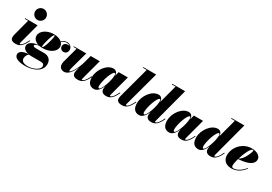

<svg xmlns="http://www.w3.org/2000/svg" viewBox="39 -1917 4716 3335"><g transform="rotate(30 2397.0 -250.0)"><path d="M148 -650C148 -592 194.5 -539.5 257.5 -539.5C320.5 -539.5 368 -592 368 -650C368 -708 320.5 -760 257.5 -760C194.5 -760 148 -708 148 -650ZM330.5 -160.5 317.5 -165C260 -41.5 217.5 -25 204 -25C198.5 -25 195.5 -28.5 195.5 -34.5C195.5 -40 197 -45.5 198.5 -51L307 -460H57V-446.5H124.5L40 -125C37.5 -114 30.5 -91 30.5 -66C30.5 -19.5 59.5 10 136.5 10C226.5 10 278.5 -49 330.5 -160.5Z M581.5 -160C718 -160 833 -233 833 -328.5C833 -359.5 822 -386 802 -408C829.5 -438 861 -452 898.5 -452C926.5 -452 953 -439.5 970 -420.5C958 -427.5 944.5 -431.5 931.5 -431.5C889 -431.5 850.5 -403.5 850.5 -360.5C850.5 -316 883 -284.5 925 -284.5C975.5 -284.5 1004 -322 1004 -369.5C1004 -422.5 959.5 -465 900.5 -465C857.5 -465 822.5 -449 793.5 -416.5C757.5 -450 700 -469.5 631.5 -469.5C495 -469.5 380 -392 380 -296.5C380 -236.5 423 -193 489 -172.5C399 -164 305.5 -126 305.5 -51.5C305.5 2 354.5 38.5 417.5 52.5C307.5 55 247.5 101 247.5 150.5C247.5 230.5 349 260 472.5 260C627 260 793 188 793 42C793 -54 730.5 -100.5 640.5 -100.5C612 -100.5 544.5 -99.5 509.5 -99.5C455 -99.5 425.5 -103 425.5 -125.5C425.5 -143.5 455.5 -163.5 515 -166C535.5 -162 558 -160 581.5 -160ZM566.5 -174.5C560 -174.5 557.5 -183.5 557.5 -194C557.5 -243 617.5 -456 646.5 -456C654 -456 655.5 -447 655.5 -436.5C655.5 -387.5 595.5 -174.5 566.5 -174.5ZM381.5 153.5C381.5 108 410 70 430.5 55C446 57.5 462.5 59 479 59H680.5C722.5 59 740 80 740 114C740 184 614 241.5 518 241.5C429.5 241.5 381.5 216.5 381.5 153.5Z M1283.5 -460H1034.5V-446.5H1096.5L1014 -141C991 -49 1028.5 10 1108 10C1187.5 10 1254 -83 1301 -191L1279.5 -110C1276.5 -99 1274.5 -84 1274.5 -71C1274.5 -18 1306 10 1383 10C1472.5 10 1525 -49 1577 -160.5L1563.5 -165C1506.5 -41.5 1464 -25 1450.5 -25C1444.5 -25 1442 -28.5 1442 -35C1442 -39.5 1443 -45 1444.5 -51L1554.5 -460H1372L1331.5 -307C1286 -148 1209 -45 1187 -45C1176 -45 1173.5 -60.5 1195 -138.5Z M2141 -160.5 2128 -165C2070.5 -41.5 2028 -25 2014.5 -25C2009 -25 2006 -28.5 2006 -34C2006 -38.5 2006.5 -43 2008 -48.5L2117.5 -460H1933L1911 -371.5C1910 -434.5 1878.5 -470 1826.5 -470C1698.5 -470 1573 -305.5 1573 -152.5C1573 -55 1611 10 1707 10C1773.5 10 1822.5 -58 1855.5 -137L1850 -110C1848.5 -103 1847 -93 1847 -78.5C1847 -23.5 1878.5 10 1952 10C2037 10 2089 -49 2141 -160.5ZM1900.5 -374C1900.5 -262 1820.5 -45 1778 -45C1763 -45 1757 -62.5 1757 -85C1757 -190 1834.5 -413.5 1881.5 -413.5C1893 -413.5 1900.5 -399.5 1900.5 -374Z M2461 -160.5 2448 -165C2390.5 -41.5 2348 -25 2334.5 -25C2329 -25 2326 -28.5 2326 -35.5C2326 -40 2327 -45.5 2328.5 -51L2518 -750H2261V-736.5H2335.5L2170.5 -125C2167.5 -113 2161 -90 2161 -65.5C2161 -19.5 2190 10 2267 10C2357 10 2408.5 -49 2461 -160.5Z M2815.5 -368C2815.5 -433 2784 -470 2731 -470C2603 -470 2477.5 -305.5 2477.5 -152.5C2477.5 -55 2515.5 10 2611.5 10C2678.5 10 2727 -58 2760 -137L2754.5 -110C2752.5 -101 2751.5 -90 2751.5 -78.5C2751.5 -23.5 2783.5 10 2856.5 10C2941.5 10 2993.5 -49 3045.5 -160.5L3032.5 -165C2974.5 -41.5 2934.5 -25 2919 -25C2913 -25 2910.5 -29.5 2910.5 -34C2910.5 -38.5 2911 -42.5 2912.5 -48.5L3098.5 -750H2840.5V-736.5H2915L2815.5 -367ZM2805 -374C2805 -262.5 2725 -45 2682.5 -45C2668 -45 2661.5 -62.5 2661.5 -85C2661.5 -190 2739 -413.5 2786 -413.5C2797.5 -413.5 2805 -399.5 2805 -374Z M3649 -160.5 3636 -165C3578.5 -41.5 3536 -25 3522.5 -25C3517 -25 3514 -28.5 3514 -34C3514 -38.5 3514.5 -43 3516 -48.5L3625.5 -460H3441L3419 -371.5C3418 -434.5 3386.5 -470 3334.5 -470C3206.5 -470 3081 -305.5 3081 -152.5C3081 -55 3119 10 3215 10C3281.5 10 3330.5 -58 3363.5 -137L3358 -110C3356.5 -103 3355 -93 3355 -78.5C3355 -23.5 3386.5 10 3460 10C3545 10 3597 -49 3649 -160.5ZM3408.5 -374C3408.5 -262 3328.5 -45 3286 -45C3271 -45 3265 -62.5 3265 -85C3265 -190 3342.5 -413.5 3389.5 -413.5C3401 -413.5 3408.5 -399.5 3408.5 -374Z M4003.5 -368C4003.5 -433 3972 -470 3919 -470C3791 -470 3665.5 -305.5 3665.5 -152.5C3665.5 -55 3703.5 10 3799.5 10C3866.5 10 3915 -58 3948 -137L3942.5 -110C3940.5 -101 3939.5 -90 3939.5 -78.5C3939.5 -23.5 3971.5 10 4044.5 10C4129.5 10 4181.5 -49 4233.5 -160.5L4220.5 -165C4162.5 -41.5 4122.5 -25 4107 -25C4101 -25 4098.5 -29.5 4098.5 -34C4098.5 -38.5 4099 -42.5 4100.5 -48.5L4286.5 -750H4028.5V-736.5H4103L4003.5 -367ZM3993 -374C3993 -262.5 3913 -45 3870.5 -45C3856 -45 3849.5 -62.5 3849.5 -85C3849.5 -190 3927 -413.5 3974 -413.5C3985.5 -413.5 3993 -399.5 3993 -374Z M4457 -48C4457 -81.5 4467.5 -133.5 4483.5 -189.5C4701 -202 4784 -266.5 4784 -349C4784 -416.5 4715 -470 4598 -470C4427.5 -470 4282.5 -325 4282.5 -150C4282.5 -65 4340 10 4461 10C4587.5 10 4663 -64 4717 -129.5L4705.5 -137.5C4640.5 -53 4557.5 -9 4498.5 -9C4472 -9 4457 -18 4457 -48ZM4628.5 -456.5C4637.5 -456.5 4640 -451.5 4640 -443C4640 -411.5 4571.5 -235 4487.5 -203C4523.5 -323.5 4585 -456.5 4628.5 -456.5Z"/></g></svg>

Font: Bodoni* 16pt Fatface
Style: Italic
Weight: 900
Italic angle: -13°
Version: Version 2.3